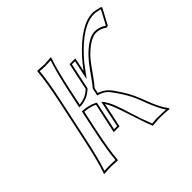

<svg xmlns="http://www.w3.org/2000/svg" viewBox="-156 -846 1038 1038"><g transform="rotate(-45 363.0 -327.0)"><path d="M336.9 -121.1H292.5L329.6 -293.5Q300.8 -308.1 258.3 -311.5L234.4 -200.2Q207 -70.8 202.1 0L199.2 2.9Q197.3 2.9 148.9 0Q148.9 0 96.2 2.9V0Q120.6 -68.8 148.4 -200.2L200.7 -444.8Q228 -574.2 232.9 -645L235.8 -647.9Q237.8 -647.9 286.1 -645Q286.1 -645 338.9 -647.9V-645Q314.5 -577.6 286.6 -444.8L268.1 -356.9Q315.4 -359.4 350.6 -393.6L383.8 -549.8H427.7L411.1 -470.2Q438.5 -506.8 460 -530.8Q576.2 -657.2 667 -658.2Q688.5 -657.7 721.7 -647.9L725.6 -642.1L677.2 -550.8L664.6 -547.9Q638.2 -568.4 604 -568.8Q558.6 -567.4 494.6 -502Q474.1 -480.5 422.4 -406.2Q401.4 -377 388.2 -362.8L381.3 -331.5Q422.4 -319.3 451.2 -279.3Q457.5 -270.5 479.5 -236.8Q510.3 -190.4 539.1 -110.4Q563.5 -44.4 596.2 0L592.3 3.9Q566.9 0 516.1 0Q509.8 0 466.3 3.9Q447.8 -41.5 409.7 -160.2Q408.2 -165 406.7 -168.9Q383.8 -238.3 366.7 -261.7ZM328.6 -130.9 361.3 -285.2 374.5 -267.6Q393.6 -241.7 416.5 -171.9Q420.9 -158.2 428.7 -132.3Q451.2 -59.6 472.7 -6.8Q505.4 -10.3 516.1 -9.8Q547.4 -9.8 578.6 -7.3Q551.3 -47.9 522.9 -125.5Q500 -187.5 471.2 -231.4Q434.1 -288.6 418.9 -301.3Q401.9 -314.9 378.4 -321.8L369.6 -324.2L378.9 -367.7L380.9 -369.6Q391.1 -380.4 439 -448.7Q465.8 -486.3 487.3 -508.8Q554.7 -578.6 604 -579.1Q641.1 -578.6 667 -559.1L670.4 -559.6L713.4 -640.1Q685.5 -647.9 667 -647.9Q579.6 -647 467.3 -524.4Q444.8 -499.5 418.9 -463.9L391.6 -426.3L415.5 -540H392.1L359.9 -388.7L357.9 -386.7Q318.4 -349.6 268.1 -347.2L255.4 -346.7L276.9 -447.3Q303.2 -570.8 325.7 -636.2Q307.1 -634.8 286.1 -634.8Q260.7 -634.8 242.7 -637.2Q236.8 -566.4 210.4 -442.9L158.2 -197.8Q132.3 -75.2 109.4 -8.3Q127.9 -9.8 148.9 -9.8Q174.3 -9.8 192.4 -7.8Q198.2 -78.6 224.6 -202.1L250 -322.3L258.8 -321.8Q304.2 -317.9 334 -302.2L340.8 -298.3L305.2 -130.9Z"/></g></svg>

Font: Linux Biolinum Outline O
Style: Italic
Weight: 400
Italic angle: -12°
Designer: Philipp H. Poll
Foundry: Philipp H. Poll
Version: Version 0.6.2